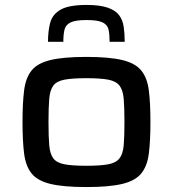

<svg xmlns="http://www.w3.org/2000/svg" viewBox="-20 -748 699 776"><path d="M329 8Q237 8 184.5 -4.5Q132 -17 108 -46.5Q84 -76 77.5 -127Q71 -178 71 -255Q71 -332 77.5 -383Q84 -434 108 -463.5Q132 -493 184.5 -505.5Q237 -518 329 -518Q421 -518 473.5 -505.5Q526 -493 550.5 -463.5Q575 -434 581.5 -383Q588 -332 588 -255Q588 -178 581.5 -127Q575 -76 550.5 -46.5Q526 -17 473.5 -4.5Q421 8 329 8ZM329 -78Q386 -78 417.5 -84Q449 -90 463 -108Q477 -126 480 -161Q483 -196 483 -255Q483 -313 480 -348.5Q477 -384 463 -402Q449 -420 417.5 -426Q386 -432 329 -432Q272 -432 240.5 -426Q209 -420 195.5 -402Q182 -384 179 -348.5Q176 -313 176 -255Q176 -196 179 -161Q182 -126 195.5 -108Q209 -90 240.5 -84Q272 -78 329 -78ZM330 -728Q384 -728 415.5 -717Q447 -706 461.5 -686.5Q476 -667 480 -639.5Q484 -612 484 -579H423Q423 -608 419 -627.5Q415 -647 395.5 -657Q376 -667 330 -667Q284 -667 264.5 -657Q245 -647 240.5 -627.5Q236 -608 236 -579H174Q174 -623 183 -656.5Q192 -690 225 -709Q258 -728 330 -728Z"/></svg>

Font: Saira Expanded Medium
Style: Regular
Weight: 500
Width: 7
Designer: Hector Gatti with collaboration of the Omnibus-Type team
Foundry: Omnibus-Type
Version: Version 1.100; ttfautohint (v1.8.3)